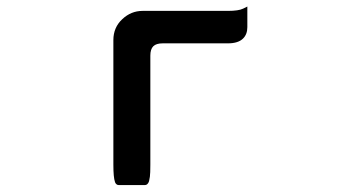

<svg xmlns="http://www.w3.org/2000/svg" viewBox="-20 -526 1040 578"><path d="M321.3 -405.3Q321.3 -443.4 348.1 -468.3Q374.5 -493.2 409.2 -493.2H666Q698.2 -493.2 711.9 -500L724.6 -506.3V-444.3Q724.6 -422.9 711.9 -410.2Q697.3 -395.5 666 -395.5H469.7Q450.2 -395.5 441.4 -386.7Q432.6 -377.9 432.6 -358.4V-30.3Q432.6 -3.9 431.2 6.1Q429.7 16.1 428.7 19.5Q424.8 31.2 416 31.2H337.9Q333 31.2 330.1 28.3Q327.1 25.4 326.2 22Q321.3 8.3 321.3 -30.3Z"/></svg>

Font: YuPearl-SemiBold
Style: SemiBold
Weight: 600
Designer: Max Yao
Foundry: Max-Everyday
Version: Version 1.011; ttfautohint (v1.8.3)